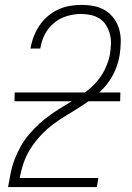

<svg xmlns="http://www.w3.org/2000/svg" viewBox="-20 -763 540 783"><path d="M13 0V-1Q18 -29 23.5 -57Q29 -85 39.5 -112.5Q50 -140 64.5 -166Q79 -192 98.5 -215Q118 -238 140.5 -258.5Q163 -279 188 -296.5Q213 -314 239 -329.5Q265 -345 290.5 -361Q316 -377 339.5 -396Q363 -415 381.5 -438.5Q400 -462 412 -489.5Q424 -517 429 -545Q432 -566 432.5 -586.5Q433 -607 427.5 -626Q422 -645 412 -661Q402 -677 385.5 -687.5Q369 -698 349.5 -702Q330 -706 310 -706Q282 -706 253 -697.5Q224 -689 200.5 -669.5Q177 -650 163 -623Q149 -596 145 -568L144 -565H104L105 -568Q109 -592 118 -615Q127 -638 141 -659Q155 -680 175 -697Q195 -714 218 -724.5Q241 -735 265 -739Q289 -743 313 -743Q339 -743 364 -738Q389 -733 410 -720Q431 -707 445.5 -686.5Q460 -666 466.5 -642Q473 -618 472.5 -592Q472 -566 468 -539Q463 -508 450 -477Q437 -446 416 -419.5Q395 -393 368 -371Q341 -349 313 -331Q285 -313 255.5 -295.5Q226 -278 198.5 -257.5Q171 -237 147.5 -212Q124 -187 105.5 -158.5Q87 -130 76.5 -99Q66 -68 60 -37H381L375 0ZM470 -350H39L40 -386H471Z"/></svg>

Font: Iosevka Term Curly Extralight
Style: Italic
Weight: 200
Italic angle: -9°
Designer: Belleve Invis
Foundry: Belleve Invis
Version: Version 32.3.0